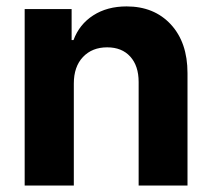

<svg xmlns="http://www.w3.org/2000/svg" viewBox="-20 -573 636 593"><path d="M208 -314.9V0H56.2V-544.9H201.2V-449.2H207Q225.1 -498 268.1 -525.6Q311 -553.2 371.1 -553.2Q456.1 -553.2 507.6 -497.6Q559.1 -441.9 559.1 -347.2V0H408.2V-319.8Q408.2 -369.6 382.3 -398.2Q356.4 -426.8 311 -426.8Q264.6 -426.8 236.3 -397Q208 -367.2 208 -314.9Z"/></svg>

Font: Telcell.Market
Style: Bold
Weight: 700
Designer: Rasmus Andersson, Sedrak Mkrtchyan
Version: Version 3.019;git-0a5106e0b